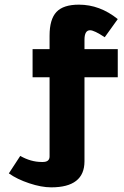

<svg xmlns="http://www.w3.org/2000/svg" viewBox="-20 -665 531 825"><path d="M343 24Q343 25 343 26V28Q343 140 200 140Q158 140 105.5 122.5Q53 105 18 80L67 5Q113 31 159 31H161H164Q193 31 193 7V-333H120V-454H193V-512Q193 -582 222.5 -613.5Q252 -645 319 -645Q409 -645 486 -583L430 -505Q385 -535 367 -535Q343 -535 343 -494V-454H486V-333H343Z"/></svg>

Font: Tajawal Black
Style: Regular
Weight: 900
Designer: Boutros Fonts
Foundry: Created by Boutros International 2017
Version: Version 1.700